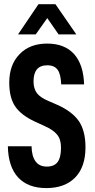

<svg xmlns="http://www.w3.org/2000/svg" viewBox="-20 -915 466 942"><path d="M134.8 -197.3Q135.7 -147.5 155.3 -122.1Q173.8 -97.7 210 -97.7Q246.1 -97.7 262.7 -120.1Q279.3 -142.6 279.3 -190.4Q279.3 -231.4 260.7 -253.9Q241.2 -278.3 198.2 -296.9L151.4 -318.4Q84 -349.6 54.7 -392.6Q25.4 -435.5 25.4 -509.8Q25.4 -597.7 76.2 -649.4Q126 -701.2 211.9 -701.2Q296.9 -701.2 343.8 -649.4Q389.6 -597.7 392.6 -501H280.3Q278.3 -549.8 263.7 -571.3Q248 -594.7 211.9 -594.7Q144.5 -594.7 144.5 -515.6Q144.5 -480.5 161.1 -458Q177.7 -436.5 216.8 -419.9L261.7 -400.4Q334 -368.2 367.2 -320.3Q399.4 -272.5 399.4 -192.4Q399.4 -96.7 349.6 -44.9Q298.8 7.8 207 7.8Q117.2 7.8 68.4 -44.9Q20.5 -97.7 18.6 -197.3ZM168.9 -894.5H252L354.5 -746.1H267.6L211.9 -826.2L155.3 -746.1H68.4Z"/></svg>

Font: Dinish Condensed
Style: Bold
Weight: 700
Width: 3
Designer: Bert Driehuis
Foundry: Playbeing
Version: Version 3.006; git-39231f3c-release